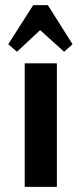

<svg xmlns="http://www.w3.org/2000/svg" viewBox="-20 -726 317 746"><path d="M201 0H76V-480H201ZM109 -706H166L262 -554L229 -525L136 -609L46 -525L12 -554Z"/></svg>

Font: Arya
Style: Bold
Weight: 700
Designer: Eduardo Rodriguez Tunni, Modular Infotech
Foundry: Eduardo Rodriguez Tunni, Modular Infotech
Version: Version 1.002